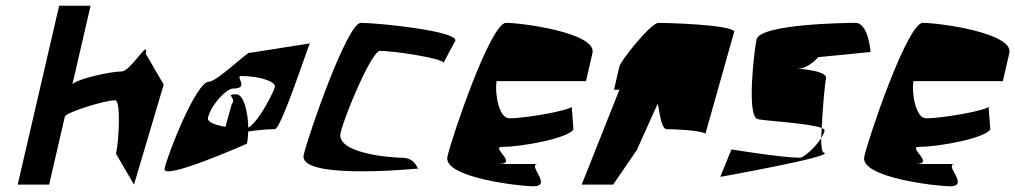

<svg xmlns="http://www.w3.org/2000/svg" viewBox="-20 -646 3553 672"><path d="M42 0H152L207 -238C210 -252 345 -295 383 -295C404 -295 396 -150 386 -108L449 0L553 -350L490 -458C503 -514 437 -396 406 -396C366 -396 237 -367 233 -349L297 -626H187Z M556 -56C545 -10 844 -143 844 -143C847 -155 848 -170 849 -186C884 -191 921 -194 942 -194C963 -194 1050 -459 1064 -494L854 -461C853 -472 740 -360 711 -360C667 -360 568 -110 556 -56ZM708 -234C718 -278 772 -336 795 -336C856 -336 801 -380 824 -380C884 -380 947 -362 942 -341C939 -328 888 -222 849 -199C848 -254 833 -316 807 -316C765 -316 810 -304 791 -281L769 -202C735 -208 704 -218 708 -234ZM1064 -494H1065C1066 -499 1066 -499 1064 -494Z M1043 -104C1023 -19 1401 -52 1443 -56C1438 -63 1430 -94 1385 -94C1350 -94 1155 -109 1172 -181C1186 -242 1281 -468 1310 -468C1356 -468 1532 -442 1532 -426L1574 -504C1578 -538 1301 -566 1243 -566C1195 -566 1059 -173 1043 -104ZM1443 -56H1447C1445 -53 1445 -54 1443 -56Z M1546 -98C1529 -24 1802 6 1846 6C1918 6 1820 -72 1864 -72H1725C1797 -72 1694 -132 1738 -132C1810 -132 1975 -164 1987 -194L1981 -272C1973 -260 1824 -232 1762 -232C1728 -232 1711 -313 1718 -362H2031L2054 -462C2065 -531 1808 -566 1751 -566C1697 -566 1562 -168 1546 -98Z M2016 0H2126L2209 -121L2280 -279C2285 -300 2289 -194 2313 -194C2339 -194 2434 -190 2449 -178L2550 -536C2536 -560 2311 -566 2285 -566C2257 -566 2152 -432 2148 -414L2129 -332H2148Z M2501 -27C2501 -27 2911 -100 2863 -112C2857 -113 2854 -133 2854 -162C2833 -129 2793 -94 2779 -94C2717 -94 2540 -123 2540 -123ZM2628 -508C2620 -472 2592 -239 2632 -229C2655 -223 2813 -215 2856 -198C2859 -266 2867 -353 2871 -371C2878 -402 2755 -406 2774 -406C2810 -406 2844 -446 2844 -446L3027 -464C3027 -464 3020 -566 2974 -566C2940 -566 2640 -562 2628 -508ZM2856 -198C2856 -185 2854 -173 2854 -162C2859 -171 2864 -180 2866 -188C2867 -192 2863 -195 2856 -198Z M3005 -98C2988 -24 3261 6 3305 6C3377 6 3279 -72 3323 -72H3184C3256 -72 3153 -132 3197 -132C3269 -132 3434 -164 3446 -194L3440 -272C3432 -260 3283 -232 3221 -232C3187 -232 3170 -313 3177 -362H3490L3513 -462C3524 -531 3267 -566 3210 -566C3156 -566 3021 -168 3005 -98Z"/></svg>

Font: Crazy Punk
Style: Obl
Weight: 400
Version: Version 1